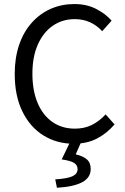

<svg xmlns="http://www.w3.org/2000/svg" viewBox="-20 -688 611 935"><path d="M339 12Q256.8 12 191.6 -28.4Q126.5 -68.7 89.1 -145Q51.7 -221.3 51.7 -327.7Q51.7 -406.9 73.4 -470Q95 -533.2 134.8 -577.5Q174.5 -621.9 227.4 -645.1Q280.2 -668.3 342.6 -668.3Q402.3 -668.3 448.5 -644.4Q494.8 -620.5 523.5 -587.3L477.7 -536Q451.9 -564.3 418.5 -579.5Q385.1 -594.8 344.4 -594.8Q283.1 -594.8 236.6 -562.3Q190.1 -529.8 164 -470.4Q137.8 -411.1 137.8 -329.5Q137.8 -246.8 163.2 -186.7Q188.5 -126.7 235.1 -94.1Q281.8 -61.5 344.7 -61.5Q391 -61.5 427.3 -79.5Q463.5 -97.5 494.4 -130.9L537.9 -82Q499.1 -37.2 450.8 -12.6Q402.6 12 339 12ZM257.2 226.3 249 185.6Q311.6 181.3 334.7 169.5Q357.8 157.6 357.8 136Q357.8 116.3 340.8 105.4Q323.8 94.4 280.5 88.4L324.2 -2.7H378L348.7 63.8Q383.3 71.5 402.5 87.8Q421.7 104 421.7 134.7Q421.7 178 379.1 200Q336.6 222 257.2 226.3Z"/></svg>

Font: Source Sans 3
Style: Regular
Weight: 200
Designer: Paul D. Hunt
Foundry: Adobe
Version: Version 3.046;hotconv 1.0.118;makeotfexe 2.5.65603